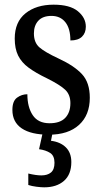

<svg xmlns="http://www.w3.org/2000/svg" viewBox="-20 -566 437 821"><path d="M189 10Q113 10 73 -17Q33 -44 33 -96Q33 -134 53 -148.5Q73 -163 97 -163Q97 -108 120 -73.5Q143 -39 192 -39Q237 -39 259 -62Q281 -85 281 -125Q281 -161 259 -182Q237 -203 181 -231Q133 -254 102.5 -276.5Q72 -299 57.5 -328.5Q43 -358 43 -401Q43 -472 89 -509Q135 -546 209 -546Q279 -546 313 -518Q347 -490 347 -452Q347 -425 330.5 -409Q314 -393 281 -393Q281 -444 259.5 -471Q238 -498 200 -498Q163 -498 144 -477.5Q125 -457 125 -423Q125 -384 148.5 -363.5Q172 -343 230 -316Q297 -285 330.5 -249Q364 -213 364 -148Q364 -74 318 -32Q272 10 189 10ZM169 235Q156 235 136 232.5Q116 230 101 225V176Q134 184 157 184Q183 184 198 171.5Q213 159 213 130Q213 100 194.5 88Q176 76 147 72L165 -9H207L198 36Q238 41 261.5 64Q285 87 285 127Q285 180 253.5 207.5Q222 235 169 235Z"/></svg>

Font: Noto Serif Lao Condensed Medium
Style: Regular
Weight: 500
Width: 3
Designer: Monotype Design Team
Foundry: Monotype Imaging Inc.
Version: Version 2.003; ttfautohint (v1.8.4.7-5d5b)